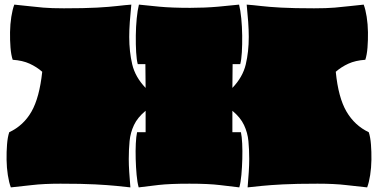

<svg xmlns="http://www.w3.org/2000/svg" viewBox="-20 -795 1638 832"><path d="M27 17Q19 -4 14 -36Q9 -68 8.5 -102.5Q8 -137 10.5 -169Q13 -201 20 -222Q82 -251 116.5 -311.5Q151 -372 163 -484Q139 -505 108.5 -519Q78 -533 35 -536Q28 -557 25.5 -589Q23 -621 23.5 -655.5Q24 -690 29 -722Q34 -754 42 -775Q75 -772 103.5 -768.5Q132 -765 167.5 -762Q203 -759 257 -759Q346 -759 400 -762Q454 -765 488 -769Q522 -773 549 -775Q545 -735 542.5 -700Q540 -665 540 -635Q540 -571 553 -516Q566 -461 611 -414L610 -517H577Q572 -535 570 -568.5Q568 -602 568.5 -641Q569 -680 572.5 -715.5Q576 -751 582 -775Q617 -771 671 -766Q725 -761 804 -761Q867 -761 924.5 -766Q982 -771 1016 -775Q1022 -751 1025.5 -715.5Q1029 -680 1029.5 -641Q1030 -602 1028 -568.5Q1026 -535 1021 -517H988L987 -414Q1032 -461 1045 -516Q1058 -571 1058 -635Q1058 -665 1055.5 -700Q1053 -735 1049 -775Q1077 -773 1110.5 -769Q1144 -765 1198.5 -762Q1253 -759 1341 -759Q1395 -759 1430.5 -762Q1466 -765 1495 -768.5Q1524 -772 1556 -775Q1564 -754 1569 -722Q1574 -690 1574.5 -655.5Q1575 -621 1572.5 -589Q1570 -557 1563 -536Q1520 -533 1489.5 -519Q1459 -505 1435 -484Q1446 -372 1481.5 -311.5Q1517 -251 1578 -222Q1585 -201 1587.5 -169Q1590 -137 1589.5 -102.5Q1589 -68 1584 -36Q1579 -4 1571 17Q1530 13 1480 7Q1430 1 1356 1Q1263 1 1206 4Q1149 7 1115 10.5Q1081 14 1053 17Q1056 -19 1058 -49.5Q1060 -80 1060 -106Q1060 -147 1056.5 -183.5Q1053 -220 1037.5 -253Q1022 -286 987 -315V-222H1024Q1028 -204 1029.5 -173Q1031 -142 1030 -106Q1029 -70 1026 -37Q1023 -4 1017 17Q982 13 933 7Q884 1 801 1Q716 1 667.5 6.5Q619 12 581 17Q575 -4 572 -37Q569 -70 568 -106Q567 -142 568.5 -173Q570 -204 574 -222H611V-315Q576 -286 560.5 -253Q545 -220 541.5 -183.5Q538 -147 538 -106Q538 -80 540 -49.5Q542 -19 545 17Q518 14 483.5 10.5Q449 7 392.5 4Q336 1 242 1Q169 1 118.5 7Q68 13 27 17Z"/></svg>

Font: Oi
Style: Regular
Weight: 400
Designer: Kostas Bartsokas, Mohamad Dakak
Foundry: Foundry5
Version: Version 4.000